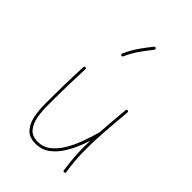

<svg xmlns="http://www.w3.org/2000/svg" viewBox="-247 -965 1083 1083"><g transform="rotate(45 294.5 -423.5)"><path d="M485.8 -483.4Q486.3 -487.8 483.9 -490Q481.4 -492.2 478.5 -492.7Q475.1 -493.2 472.4 -491.2Q469.7 -489.3 469.2 -485.4Q459.5 -380.9 454.3 -305.9Q449.2 -231 449.2 -172.4Q449.2 -123.5 452.9 -81.8Q456.5 -40 462.9 2Q463.4 5.9 466.6 7.3Q469.7 8.8 473.1 8.3Q476.1 7.3 478.3 5.1Q480.5 2.9 479.5 -1Q473.1 -42.5 469.7 -83.3Q466.3 -124 466.3 -172.4Q466.3 -230.5 471.2 -304.7Q476.1 -378.9 485.8 -483.4ZM469.2 -284.7Q470.2 -288.6 468.8 -291.7Q467.3 -294.9 462.9 -295.9Q459.5 -296.9 456.5 -294.7Q453.6 -292.5 452.6 -289.6Q440.4 -244.6 422.6 -195.6Q404.8 -146.5 379.9 -104Q355 -61.5 321.5 -34.9Q288.1 -8.3 244.1 -8.3Q199.2 -8.3 176.8 -35.2Q154.3 -62 146.7 -104Q139.2 -146 139.2 -190.9Q139.2 -240.7 139.6 -288.1Q140.1 -335.4 141.6 -384.5Q143.1 -433.6 145.5 -487.8Q145.5 -491.7 143.3 -494.1Q141.1 -496.6 137.2 -496.6Q133.8 -496.6 131.3 -494.4Q128.9 -492.2 128.9 -488.8Q125 -407.7 123.8 -336.4Q122.6 -265.1 122.6 -190.9Q122.6 -140.1 131.6 -94.5Q140.6 -48.8 167 -20.3Q193.4 8.3 244.1 8.3Q292.5 8.3 329.1 -19.3Q365.7 -46.9 392.3 -91.1Q418.9 -135.3 437.7 -186.5Q456.5 -237.8 469.2 -284.7ZM341.3 -853Q338.9 -855.5 335.2 -854.7Q331.5 -854 329.1 -851.6Q301.8 -817.4 276.4 -781.2Q251 -745.1 229.5 -697.3Q228 -693.8 229.2 -690.7Q230.5 -687.5 233.9 -686Q237.3 -684.6 240.5 -685.8Q243.7 -687 245.1 -690.4Q266.1 -736.8 290.8 -771.7Q315.4 -806.6 342.8 -840.8Q345.2 -843.3 344.5 -847.2Q343.8 -851.1 341.3 -853Z"/></g></svg>

Font: Mikhak VF
Style: Regular
Weight: 100
Designer: Amin Abedi
Version: Version 3.001